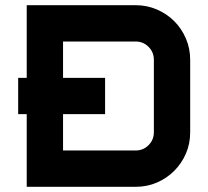

<svg xmlns="http://www.w3.org/2000/svg" viewBox="-20 -720 803 740"><path d="M713 -210Q713 -166 696.5 -128Q680 -90 651.5 -61.5Q623 -33 585 -16.5Q547 0 503 0H83V-280H50V-420H83V-700H503Q546 -700 584.5 -683.5Q623 -667 651.5 -638.5Q680 -610 696.5 -571.5Q713 -533 713 -490ZM385 -280H223V-140H503Q532 -140 552.5 -160.5Q573 -181 573 -210V-490Q573 -519 552.5 -539.5Q532 -560 503 -560H223V-420H385Z"/></svg>

Font: CAT North
Style: Regular
Weight: 400
Designer: Peter Wiegel
Foundry: Peter Wiegel
Version: Version 1.000